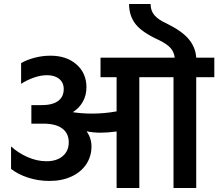

<svg xmlns="http://www.w3.org/2000/svg" viewBox="-20 -935 1086 955"><path d="M35 -95V-207Q69 -175 116.5 -154Q164 -133 211 -133Q262 -133 292 -158.5Q322 -184 322 -227Q322 -272 289.5 -296Q257 -320 196 -320H136V-412H186Q240 -412 268.5 -432.5Q297 -453 297 -492Q297 -524 274.5 -542.5Q252 -561 214 -561Q183 -561 148.5 -549Q114 -537 85 -518V-621Q112 -637 151 -647.5Q190 -658 231 -658Q311 -658 360.5 -614.5Q410 -571 410 -501Q410 -461 392 -429Q374 -397 342 -377Q387 -370 438 -370Q499 -370 560 -381V-551H480V-648H849Q846 -676 828.5 -696Q811 -716 772 -735Q686 -774 654 -815.5Q622 -857 622 -915H729Q729 -882 748 -859.5Q767 -837 809 -818Q885 -781 919 -740Q953 -699 956 -648H1046V-551H956V0H843V-551H673V0H560V-281Q515 -275 481 -275Q443 -275 411 -282Q435 -247 435 -207Q435 -157 409 -118Q383 -79 335.5 -57Q288 -35 226 -35Q170 -35 119.5 -51.5Q69 -68 35 -95Z"/></svg>

Font: Madhuban Medium
Style: Regular
Weight: 500
Designer: jaikishan Patel
Foundry: MagicType
Version: Version 1.000